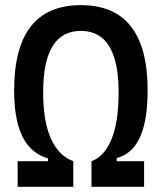

<svg xmlns="http://www.w3.org/2000/svg" viewBox="-20 -723 626 743"><path d="M166 -70.3V-109.9Q123.5 -122.1 94.2 -154.1Q64.9 -186 49.8 -240.5Q34.7 -294.9 34.7 -373.5Q34.7 -703.1 293 -703.1Q551.3 -703.1 551.3 -373.5Q551.3 -293.5 537.6 -238.8Q523.9 -184.1 497.3 -152.8Q470.7 -121.6 431.6 -111.3V-74.2L334 -99.1Q384.3 -117.7 411.6 -184.3Q439 -251 439 -366.2Q439 -603.5 293 -603.5Q147 -603.5 147 -366.2Q147 -252.9 177.2 -186.3Q207.5 -119.6 263.7 -99.1ZM48.3 0V-99.1H263.7V0ZM334 0V-99.1H537.6V0Z"/></svg>

Font: Cascadia Code Medium
Style: Regular
Weight: 500
Monospace: yes
Designer: Aaron Bell
Foundry: Saja Typeworks
Version: Version 2407.024